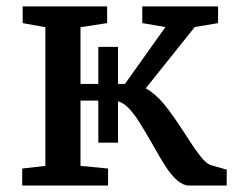

<svg xmlns="http://www.w3.org/2000/svg" viewBox="-20 -575 723 595"><path d="M314.9 -52.7V0H48.8V-52.7L120.6 -61V-490.7L50.3 -503.4V-555.2H312V-503.4L229.5 -490.7V-314.9H284.7V-429.7H345.7V-314.9H367.2L492.7 -491.2L420.9 -503.4V-555.2H655.8V-503.4L583.5 -491.2L431.6 -301.3Q461.4 -284.7 487.8 -252.9Q514.2 -221.2 555.7 -156.7Q584.5 -111.3 603 -88.4Q621.6 -65.4 637.7 -62L682.6 -49.3V0H565.9Q531.2 0 491.7 -61.5Q473.1 -90.8 451.2 -130.4Q423.3 -178.2 410.2 -199Q397 -219.7 381.3 -237.3Q363.3 -256.3 345.7 -261.2V-132.8H284.7V-263.2H229.5V-61Z"/></svg>

Font: Merriweather
Style: Regular
Weight: 400
Designer: Eben Sorkin
Foundry: Eben Sorkin
Version: Version 1.584; ttfautohint (v1.8.1)